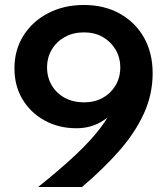

<svg xmlns="http://www.w3.org/2000/svg" viewBox="-20 -751 676 771"><path d="M317 -731Q399 -731 461.5 -696Q524 -661 558.5 -599.5Q593 -538 593 -457Q593 -372 557.5 -294.5Q522 -217 458 -144.5Q394 -72 309 0H133Q223 -72 283.5 -129Q344 -186 381.5 -235Q419 -284 437 -330L453 -325Q427 -285 384 -260.5Q341 -236 287 -236Q216 -236 159.5 -267Q103 -298 70.5 -352Q38 -406 38 -476Q38 -551 74.5 -608.5Q111 -666 174 -698.5Q237 -731 317 -731ZM317 -621Q274 -621 240.5 -602.5Q207 -584 188 -552Q169 -520 169 -480Q169 -440 188 -408Q207 -376 240.5 -358Q274 -340 317 -340Q360 -340 392.5 -358Q425 -376 444 -408Q463 -440 463 -480Q463 -520 444 -552Q425 -584 392.5 -602.5Q360 -621 317 -621Z"/></svg>

Font: Wix Madefor Display
Style: Bold
Weight: 700
Designer: Dalton Maag Ltd
Foundry: Dalton Maag Ltd
Version: Version 3.100